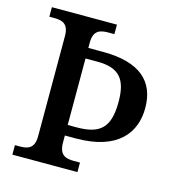

<svg xmlns="http://www.w3.org/2000/svg" viewBox="-106 -806 828 898"><g transform="rotate(15 307.5 -357.0)"><path d="M35 0H350V-46H321C282 -46 250 -54 249 -114V-150H302C506 -150 579 -252 579 -371C579 -501 498 -573 324 -574H249V-600C249 -660 282 -668 321 -668H350V-714H35V-668H57C97 -668 129 -660 129 -599V-115C129 -54 97 -46 57 -46H35ZM292 -201H249V-523H307C412 -523 451 -477 451 -367C451 -242 406 -201 292 -201Z"/></g></svg>

Font: Noto Serif Oriya Medium
Style: Regular
Weight: 500
Designer: David Williams
Foundry: Google LLC, David Williams
Version: Version 1.051